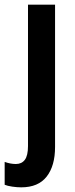

<svg xmlns="http://www.w3.org/2000/svg" viewBox="-54 -563 322 823"><path d="M37 240Q19 240 -1.5 237Q-22 234 -34 229V131Q-9 140 14 140Q39 140 52.5 122Q66 104 66 63V-543H182V67Q182 148 146 194Q110 240 37 240Z"/></svg>

Font: Noto Sans Condensed SemiBold
Style: Regular
Weight: 600
Width: 3
Designer: Monotype Design Team
Foundry: Monotype Imaging Inc.
Version: Version 2.013; ttfautohint (v1.8.4.7-5d5b)